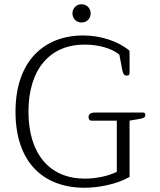

<svg xmlns="http://www.w3.org/2000/svg" viewBox="-20 -873 751 904"><path d="M364 -767C388 -767 407 -785 407 -810C407 -834 388 -853 364 -853C340 -853 321 -834 321 -810C321 -785 340 -767 364 -767ZM378 11C443 11 529 -5 590 -40V-305L642 -314C657 -317 664 -321 664 -332C664 -337 662 -343 655 -343H425C407 -343 397 -335 397 -322C397 -311 402 -305 410 -305H530V-64C488 -43 430 -32 379 -32C215 -32 114 -147 114 -347C114 -548 216 -663 378 -663C442 -663 503 -647 542 -616L555 -547C559 -526 564 -517 577 -517C587 -517 590 -522 590 -529V-634C538 -678 456 -706 372 -706C186 -706 53 -584 53 -347C53 -108 185 11 378 11Z"/></svg>

Font: Maitree Light
Style: Regular
Weight: 300
Designer: CadsonDemak Team
Foundry: CadsonDemak
Version: Version 1.000;PS 001.000;hotconv 1.0.88;makeotf.lib2.5.64775